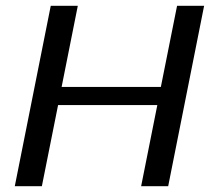

<svg xmlns="http://www.w3.org/2000/svg" viewBox="-20 -645 727 665"><path d="M181.2 -281.2 125 0H31.2L155.8 -625H249.5L193.4 -343.8H537.1L593.3 -625H687L562.5 0H468.8L524.9 -281.2Z"/></svg>

Font: Juliett
Style: Bold Italic
Weight: 700
Italic angle: -11.25°
Designer: GGBotNet
Foundry: GGBotNet
Version: 0.60